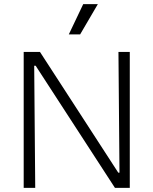

<svg xmlns="http://www.w3.org/2000/svg" viewBox="-20 -912 745 932"><path d="M95 0V-660H174L554 -74H560L555 -660H610V0H538L153 -593H146L151 0ZM369 -745H314L384 -892H455Z"/></svg>

Font: Bricolage Grotesque 12pt ExtraLight
Style: Regular
Weight: 200
Designer: Mathieu Triay
Foundry: Atelier Triay
Version: Version 1.001; ttfautohint (v1.8.4.7-5d5b);gftools[0.9.33.de